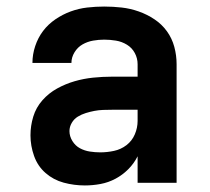

<svg xmlns="http://www.w3.org/2000/svg" viewBox="-20 -558 640 586"><path d="M239 8Q206 8 174.5 -0.5Q143 -9 119 -30Q95 -51 84 -82Q73 -113 73 -145Q73 -174 81.5 -202Q90 -230 109.5 -252Q129 -274 154.5 -288Q180 -302 207.5 -310Q235 -318 264 -321Q293 -324 322 -324H400V-362Q400 -380 391.5 -396Q383 -412 367.5 -421.5Q352 -431 334 -434Q316 -437 298 -437Q281 -437 264 -434Q247 -431 232 -422.5Q217 -414 207.5 -398.5Q198 -383 198 -366H79Q79 -366 79 -366Q79 -366 79 -366Q79 -392 87.5 -417.5Q96 -443 111.5 -463.5Q127 -484 149 -499Q171 -514 195.5 -523Q220 -532 246 -535Q272 -538 298 -538Q325 -538 351.5 -535Q378 -532 403.5 -523Q429 -514 451.5 -499Q474 -484 489.5 -462.5Q505 -441 512 -415Q519 -389 519 -362V0H400V-81Q389 -59 371.5 -41.5Q354 -24 332.5 -12.5Q311 -1 287 3.5Q263 8 239 8ZM286 -93Q307 -93 328 -97.5Q349 -102 366 -115Q383 -128 391.5 -148Q400 -168 400 -189V-223H322Q308 -223 294.5 -222.5Q281 -222 268 -219.5Q255 -217 242 -213Q229 -209 217.5 -202Q206 -195 199 -183Q192 -171 192 -158Q192 -142 201 -127.5Q210 -113 224 -105.5Q238 -98 254 -95.5Q270 -93 286 -93Z"/></svg>

Font: Iosevka Curly Extended
Style: Bold
Weight: 700
Width: 7
Monospace: yes
Designer: Belleve Invis
Foundry: Belleve Invis
Version: Version 11.1.0; ttfautohint (v1.8.3)